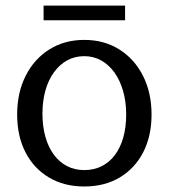

<svg xmlns="http://www.w3.org/2000/svg" viewBox="-20 -656 608 692"><path d="M283.7 16.1Q210.9 16.1 156.5 -16.3Q102 -48.6 71.9 -107Q41.8 -165.3 41.8 -243.1Q41.8 -322 72.5 -382.7Q103.1 -443.5 157.8 -477.8Q212.4 -512.2 283.7 -512.2Q355.4 -512.2 410 -477.8Q464.6 -443.5 495.4 -382.7Q526.2 -322 526.2 -243.1Q526.2 -165.5 496.1 -107.1Q465.9 -48.8 411.4 -16.3Q356.9 16.1 283.7 16.1ZM283.7 -43Q318.4 -43 346.4 -56.9Q374.3 -70.9 394.1 -97.3Q413.9 -123.6 424.3 -160.6Q434.8 -197.6 434.8 -243.1Q434.8 -289.2 423.8 -327.6Q412.9 -366 392.8 -394.2Q372.6 -422.5 344.9 -438.1Q317.1 -453.6 283.7 -453.6Q250.1 -453.6 222.4 -438.6Q194.8 -423.5 174.6 -395.7Q154.5 -368 143.7 -330Q133 -292 133 -246.2Q133 -200.2 143.7 -162.7Q154.4 -125.1 174.2 -98.3Q194 -71.6 221.7 -57.3Q249.4 -43 283.7 -43ZM137.1 -582.9V-635.7H430.8V-582.9Z"/></svg>

Font: Russolo 10pt ExtraLight
Style: Regular
Weight: 200
Designer: Micah Stupak-Hahn
Version: Version 1.000